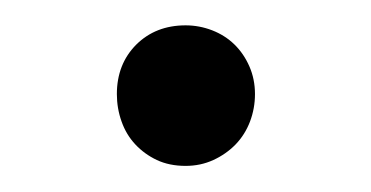

<svg xmlns="http://www.w3.org/2000/svg" viewBox="-20 -115 290 150"><path d="M179.2 -41.5Q179.2 -30.3 175.3 -20Q171.4 -9.8 164.1 -2.2Q156.7 5.4 146.7 10Q136.7 14.6 125 14.6Q112.3 14.6 102.5 10Q92.8 5.4 85.7 -2.2Q78.6 -9.8 75 -20Q71.3 -30.3 71.3 -41.5Q71.3 -64.9 86.4 -80.1Q101.6 -95.2 125 -95.2Q135.7 -95.2 145.8 -91.3Q155.8 -87.4 163.1 -80.3Q170.4 -73.2 174.8 -63.2Q179.2 -53.2 179.2 -41.5Z"/></svg>

Font: Doulos SIL Cyr
Style: Regular
Weight: 400
Designer: Walt Agee, Victor Gaultney, Peter Martin, Debbi Hosken, Becca Hirsbrunner
Foundry: SIL International
Version: Version 5.000